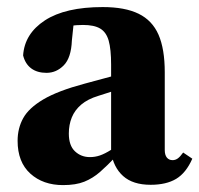

<svg xmlns="http://www.w3.org/2000/svg" viewBox="-20 -519 575 554"><path d="M162 15.1Q104.2 15.1 67.5 -18.1Q30.8 -51.4 30.8 -112.7Q30.8 -148.8 46.9 -178Q62.9 -207.2 104.9 -232.1Q147 -257 224.5 -277.7Q251.2 -285 277.9 -292.1Q304.6 -299.3 330.8 -306.4Q357 -313.6 383.7 -320.6V-280.3Q351.1 -270.3 319.9 -260.4Q288.7 -250.5 263.4 -242.3Q233.3 -233.2 214.4 -217.2Q195.6 -201.1 187.1 -180Q178.6 -159 178.6 -133.8Q178.6 -99 196.3 -82.4Q214 -65.7 239.5 -65.7Q254.4 -65.7 268.4 -70.5Q282.5 -75.3 300.9 -86.9Q319.2 -98.5 345.8 -118.6L356.2 -67.2H314.2Q289.8 -41.5 268.8 -23Q247.8 -4.6 223.2 5.3Q198.7 15.1 162 15.1ZM414.6 14.2Q363.4 14.2 335.2 -11.1Q307 -36.5 300.6 -80.4V-84.7V-332.3Q300.6 -377.1 293.6 -401.7Q286.6 -426.2 269.1 -436.6Q251.7 -447 219.4 -447Q201 -447 180 -444.2Q159.1 -441.4 125.8 -432.5L194.7 -471.6L187.4 -402.2Q185.4 -352.2 164 -330.5Q142.7 -308.8 114.2 -308.8Q87.5 -308.8 70.2 -321.6Q52.9 -334.4 46.7 -359Q50.8 -421.7 109.6 -460.2Q168.5 -498.6 276.4 -498.6Q340.7 -498.6 380 -479.3Q419.3 -460.1 437.4 -418.9Q455.4 -377.7 455.4 -310.5V-86.1Q455.4 -71.8 461.5 -64.3Q467.6 -56.9 478 -56.9Q486 -56.9 492.9 -61.8Q499.8 -66.7 508.5 -78.9L534.9 -61.1Q516.9 -20.1 488.3 -2.9Q459.7 14.2 414.6 14.2Z"/></svg>

Font: Source Serif 4 Variable
Style: Regular
Weight: 400
Designer: Frank Grießhammer
Foundry: Adobe
Version: Version 4.005;hotconv 1.1.0;makeotfexe 2.6.0